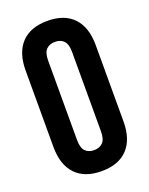

<svg xmlns="http://www.w3.org/2000/svg" viewBox="-136 -780 668 860"><g transform="rotate(-20 198.0 -350.0)"><path d="M141 -161Q141 -123 156.5 -107.5Q172 -92 198 -92Q224 -92 239.5 -107.5Q255 -123 255 -161V-539Q255 -577 239.5 -592.5Q224 -608 198 -608Q172 -608 156.5 -592.5Q141 -577 141 -539ZM31 -532Q31 -617 74 -662.5Q117 -708 198 -708Q279 -708 322 -662.5Q365 -617 365 -532V-168Q365 -83 322 -37.5Q279 8 198 8Q117 8 74 -37.5Q31 -83 31 -168Z"/></g></svg>

Font: SVN-Bebas Neue
Style: Bold
Weight: 700
Designer: Ryoichi Tsunekawa
Foundry: Ryoichi Tsunekawa
Version: Version 1.300; ttfautohint (v1.7.9-c794)